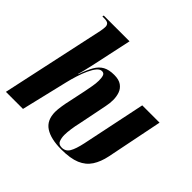

<svg xmlns="http://www.w3.org/2000/svg" viewBox="-180 -968 1185 1185"><g transform="rotate(45 413.0 -375.0)"><path d="M494 10Q402 10 352.5 -22.5Q303 -55 303 -128Q303 -148 308 -180Q313 -212 318 -232L342 -346Q346 -367 352 -399Q358 -431 358 -455Q358 -481 352.5 -495.5Q347 -510 330 -510Q313 -510 297.5 -491.5Q282 -473 268 -442.5Q254 -412 242.5 -376Q231 -340 223 -306L150 0H1L147 -677Q152 -702 152 -718Q152 -732 143.5 -741Q135 -750 107 -750H93L95 -760H320L267 -513Q265 -503 259.5 -479Q254 -455 248 -430.5Q242 -406 238 -393H240Q259 -449 278.5 -482.5Q298 -516 326.5 -531.5Q355 -547 400 -547Q441 -547 464 -530.5Q487 -514 496 -488Q505 -462 505 -432Q505 -405 498.5 -373.5Q492 -342 487 -316L460 -182Q453 -153 448.5 -121Q444 -89 444 -67Q444 -42 452 -21Q460 0 488 0Q521 0 538 -28.5Q555 -57 568 -118L655 -536H806L732 -168Q720 -110 694 -70Q668 -30 620.5 -10Q573 10 494 10Z"/></g></svg>

Font: Noto Serif Display ExtraCondensed ExtraBold
Style: Italic
Weight: 800
Width: 2
Italic angle: -12°
Designer: Monotype Design Team
Foundry: Monotype Imaging Inc.
Version: Version 2.009